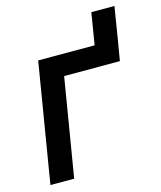

<svg xmlns="http://www.w3.org/2000/svg" viewBox="-102 -737 680 812"><g transform="rotate(-15 238.0 -331.0)"><path d="M351.6 -522.5 374.5 -661.6H475.6L453.1 -522.5ZM453.1 -522.5 437.5 -430.2H193.4L122.1 0H18.1L104.5 -522.5Z"/></g></svg>

Font: Inter 28pt Medium
Style: Italic
Weight: 500
Italic angle: -9.3988°
Designer: Rasmus Andersson
Foundry: rsms
Version: Version 4.001;git-66647c0bb